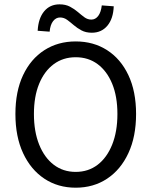

<svg xmlns="http://www.w3.org/2000/svg" viewBox="-20 -861 704 893"><path d="M332 12Q249.7 12 186.4 -29.9Q123.2 -71.8 87.4 -148.7Q51.7 -225.5 51.7 -330.8Q51.7 -436 87.4 -511.6Q123.2 -587.2 186.4 -627.7Q249.7 -668.3 332 -668.3Q414.9 -668.3 478.1 -627.7Q541.4 -587.2 577.1 -511.6Q612.9 -436 612.9 -330.8Q612.9 -225.5 577.1 -148.7Q541.4 -71.8 478.1 -29.9Q414.9 12 332 12ZM332 -61.5Q390.9 -61.5 434.2 -94.7Q477.5 -127.9 501.8 -188.6Q526.1 -249.3 526.1 -330.8Q526.1 -412.3 501.8 -471.4Q477.5 -530.4 434.2 -562.6Q390.9 -594.8 332 -594.8Q273.6 -594.8 230 -562.6Q186.4 -530.4 162.1 -471.4Q137.8 -412.3 137.8 -330.8Q137.8 -249.3 162.1 -188.6Q186.4 -127.9 230 -94.7Q273.6 -61.5 332 -61.5ZM407.2 -708.8Q379.3 -708.8 359.1 -719.6Q338.9 -730.4 322.9 -744.2Q306.9 -758 292 -768.9Q277.2 -779.7 259.2 -779.7Q240.3 -779.7 227.1 -762.9Q213.8 -746 210.8 -713.7L155.2 -717.9Q158.3 -775.6 185.2 -808.2Q212.2 -840.8 257 -840.8Q284.9 -840.8 305.4 -830Q325.9 -819.1 341.9 -805.4Q357.9 -791.6 372.6 -780.7Q387.4 -769.9 404.9 -769.9Q423.9 -769.9 436.8 -786.9Q449.7 -803.9 453.4 -835.9L509 -831.7Q506.9 -774.3 479.5 -741.5Q452 -708.8 407.2 -708.8Z"/></svg>

Font: Source Sans 3 VF
Style: Regular
Weight: 200
Designer: Paul D. Hunt
Foundry: Adobe
Version: Version 3.046;hotconv 1.0.118;makeotfexe 2.5.65603